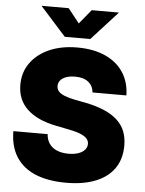

<svg xmlns="http://www.w3.org/2000/svg" viewBox="-62 -999 801 1059"><g transform="rotate(5 338.5 -470.0)"><path d="M343.3 10.3Q245.1 10.3 175 -18.3Q105 -46.9 67.6 -104.7Q30.3 -162.6 29.8 -248H219.7Q221.7 -217.3 236.8 -195.3Q252 -173.3 279.1 -161.9Q306.2 -150.4 343.3 -150.4Q375.5 -150.4 398.2 -158.4Q420.9 -166.5 433.3 -180.7Q445.8 -194.8 445.8 -213.4Q445.8 -230.5 434.1 -243.4Q422.4 -256.3 397 -266.4Q371.6 -276.4 331.1 -284.2L258.3 -298.8Q156.7 -319.3 101.3 -371.3Q45.9 -423.3 45.9 -506.3Q45.9 -575.7 83.5 -627.9Q121.1 -680.2 187.5 -709.2Q253.9 -738.3 341.8 -738.3Q431.2 -738.3 496.1 -709.2Q561 -680.2 596.7 -626.2Q632.3 -572.3 633.8 -498.5H446.3Q442.9 -535.2 416.5 -556.2Q390.1 -577.1 343.8 -577.1Q314.5 -577.1 293.7 -569.6Q272.9 -562 262 -548.6Q251 -535.2 251 -518.1Q251 -500.5 261.5 -488Q272 -475.6 295.2 -466.3Q318.4 -457 354.5 -449.7L413.6 -438.5Q474.6 -426.3 519 -406.7Q563.5 -387.2 591.8 -360.4Q620.1 -333.5 633.3 -299.1Q646.5 -264.6 646.5 -221.7Q646.5 -147.5 610.6 -95.7Q574.7 -43.9 506.8 -16.8Q439 10.3 343.3 10.3ZM274.9 -950.2 337.4 -871.1 402.3 -950.2H551.8V-948.7L408.2 -791H267.1L125.5 -948.7V-950.2Z"/></g></svg>

Font: Inter 24pt Black
Style: Regular
Weight: 900
Designer: Rasmus Andersson
Foundry: rsms
Version: Version 4.001;git-66647c0bb